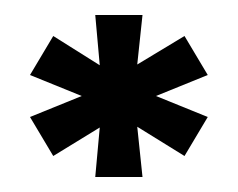

<svg xmlns="http://www.w3.org/2000/svg" viewBox="-20 -824 317 256"><path d="M20 -668 89 -696 20 -724 51 -776 113 -737 107 -804H170L163 -738L226 -776L257 -724L188 -696L257 -668L226 -616L163 -655L170 -588H107L113 -654L51 -616Z"/></svg>

Font: Big Shoulders Stencil Text Black
Style: Regular
Weight: 900
Designer: Patric King
Foundry: XO Type Co
Version: Version 1.000